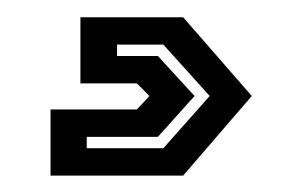

<svg xmlns="http://www.w3.org/2000/svg" viewBox="-20 -34 359 228"><path d="M40 174.5V96H142.5L157.5 80L142.5 65H75.5V-13.5H197.5L279 80L197.5 174.5ZM83 142H174L229 80L174 19H119V32.5H167.5L211 80L167.5 128.5H83Z"/></svg>

Font: Tourney
Style: Bold
Weight: 700
Designer: Tyler Finck
Foundry: Etcetera Type Co
Version: Version 1.015